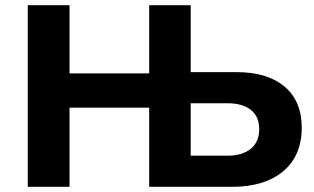

<svg xmlns="http://www.w3.org/2000/svg" viewBox="-20 -720 1211 740"><path d="M87 0V-700H248V-437H555V-700H715V-442H892Q1011 -442 1077 -386Q1143 -330 1143 -228Q1143 -120 1071.5 -60Q1000 0 875 0H555V-305H248V0ZM715 -120H857Q914 -120 946.5 -146.5Q979 -173 979 -222Q979 -271 947 -296.5Q915 -322 857 -322H715Z"/></svg>

Font: Montserrat
Style: Bold
Weight: 700
Designer: Julieta Ulanovsky
Foundry: Julieta Ulanovsky
Version: Version 9.000; ttfautohint (v1.8.4.7-5d5b)